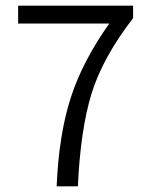

<svg xmlns="http://www.w3.org/2000/svg" viewBox="-20 -658 532 678"><path d="M180 0Q188 -184 230 -313.5Q272 -443 366 -575H44V-638H450V-594Q342 -454 303 -326.5Q264 -199 255 0Z"/></svg>

Font: Assistant
Style: Regular
Weight: 400
Designer: Hebrew By Ben Nathan, Latin by Paul Hunt
Version: Version 2.001;PS 002.001;hotconv 1.0.88;makeotf.lib2.5.64775